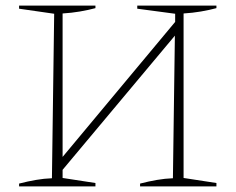

<svg xmlns="http://www.w3.org/2000/svg" viewBox="-20 -664 842 684"><path d="M48 0V-10Q79 -18 108 -23Q137 -28 165 -29L173 -615L48 -633V-644H320V-635Q294 -628 264.5 -623Q235 -618 203 -616V-105L604 -586V-615L469 -633V-644H751V-635Q725 -628 695.5 -623Q666 -618 634 -616V-30L751 -12V0H479V-10Q510 -18 539 -23Q568 -28 596 -29L603 -537L203 -59V-30L320 -12V0Z"/></svg>

Font: Piazzolla SC Thin
Style: Regular
Weight: 100
Designer: Juan Pablo del Peral
Foundry: Huerta Tipografica
Version: Version 1.330